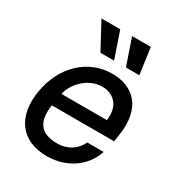

<svg xmlns="http://www.w3.org/2000/svg" viewBox="-186 -905 966 1038"><g transform="rotate(30 297.0 -385.5)"><path d="M259.2 11C387.1 11 482.2 -62.5 515.3 -162.6H412.6C388.5 -108.7 335.9 -76.7 274.9 -76.7C179 -76.7 128.2 -121.1 146.7 -240.8H535.2L541.2 -278.4C573.2 -475.9 469.5 -552.6 345.2 -552.6C193.5 -552.6 73.9 -436.8 46.2 -269.2C17.8 -99.8 98.4 11 259.2 11ZM143.8 -782 231.9 -618.3H317.1L261 -782ZM160.5 -320.3C175.4 -392 248.9 -464.8 331.7 -464.8C414.1 -464.8 457.7 -403.8 443.5 -320.3ZM334.9 -782 391 -618.3H474.8L451.7 -782Z"/></g></svg>

Font: Margiela Sans Medium
Style: Italic
Weight: 500
Italic angle: -9.39999°
Designer: Stefan Endress, Andreas Faust
Version: Version 1.100;FEAKit 1.0